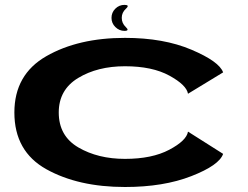

<svg xmlns="http://www.w3.org/2000/svg" viewBox="-20 -742 991 768"><path d="M480 6Q634 6 745.5 -37.5Q857 -81 872.5 -126.5L732 -215.5Q726 -179.5 657 -143Q588 -106.5 480 -106.5Q372 -106.5 293.5 -152.2Q215 -198 215 -292Q215 -383 292.5 -430Q370 -477 480 -477Q589 -477 657.5 -439.5Q726 -402 732 -367L872.5 -452.5Q857 -496 745.8 -543.2Q634.5 -590.5 480 -590.5Q293 -590.5 165.2 -517.2Q37.5 -444 37.5 -292Q37.5 -136.5 165.2 -65.2Q293 6 480 6ZM478 -618.5Q499.5 -618.5 483.2 -633.8Q467 -649 467 -670.5Q467 -692 483.8 -707.2Q500.5 -722.5 478 -722.5Q456.5 -722.5 441.2 -707.2Q426 -692 426 -670.5Q426 -649 441.5 -633.8Q457 -618.5 478 -618.5Z"/></svg>

Font: Anybody ExtraExpanded SemiBold
Style: Regular
Weight: 600
Width: 8
Version: Version 1.113;gftools[0.9.25]